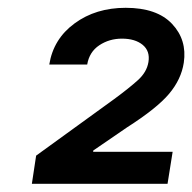

<svg xmlns="http://www.w3.org/2000/svg" viewBox="-20 -825 483 482"><path d="M60 -363.6 70.7 -434.3 266.3 -576Q304 -603.7 326.2 -623.8Q348.4 -643.8 352.6 -669Q357.2 -696.7 338.2 -712.4Q319.2 -728 286.2 -728Q254.3 -728 229.2 -711.3Q204.2 -694.6 198.9 -663H103.7Q114 -727.3 167.3 -766.3Q220.5 -805.4 295.5 -805.4Q373.9 -805.4 411.9 -765.1Q449.9 -724.8 441.4 -667.6Q435 -625.7 404.3 -589.3Q373.6 -552.9 299 -505.3L214.1 -447.1L213.8 -443.9H413.4L400.6 -363.6Z"/></svg>

Font: Inter UI Semi Bold
Style: Italic
Weight: 600
Italic angle: -9.39999°
Designer: Rasmus Andersson
Foundry: rsms
Version: 3.2;8d6f07862